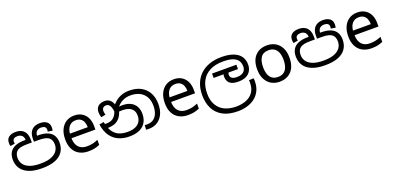

<svg xmlns="http://www.w3.org/2000/svg" viewBox="6 -1586 5679 2765"><g transform="rotate(-20 2846.0 -204.0)"><path d="M394 11Q274 11 194.5 -21Q115 -53 75.5 -112Q36 -171 36 -251Q36 -317 64 -362.5Q92 -408 149 -431.5Q206 -455 292 -455H315L308 -452Q307 -501 280.5 -523.5Q254 -546 215 -546Q178 -546 158.5 -531Q139 -516 139 -487Q139 -482 140.5 -472.5Q142 -463 143 -458L73 -446Q69 -458 67.5 -470.5Q66 -483 66 -496Q66 -553 104.5 -582.5Q143 -612 210 -612Q264 -612 302 -591.5Q340 -571 359.5 -530.5Q379 -490 379 -430V-389H314Q247 -389 209 -380Q171 -371 148 -351Q129 -335 119 -309.5Q109 -284 109 -249Q109 -196 138 -153Q167 -110 230 -85Q293 -60 395 -60Q496 -60 559 -85Q622 -110 651.5 -152.5Q681 -195 681 -249Q681 -284 671 -309.5Q661 -335 642 -351Q619 -371 581 -380Q543 -389 475 -389H411V-430Q411 -490 431 -530.5Q451 -571 489 -591.5Q527 -612 581 -612Q647 -612 685.5 -582.5Q724 -553 724 -496Q724 -483 722.5 -470.5Q721 -458 718 -446L647 -458Q649 -463 650 -472.5Q651 -482 651 -487Q651 -516 632 -531Q613 -546 575 -546Q536 -546 510 -523.5Q484 -501 482 -452L478 -455H498Q586 -455 642.5 -431.5Q699 -408 726.5 -362.5Q754 -317 754 -251Q754 -170 714.5 -111Q675 -52 595.5 -20.5Q516 11 394 11Z M1082 -546Q1151 -546 1200.5 -516Q1250 -486 1276.5 -431.5Q1303 -377 1303 -304V-251H936Q938 -160 982.5 -112.5Q1027 -65 1107 -65Q1158 -65 1197.5 -74.5Q1237 -84 1279 -102V-25Q1238 -7 1198 1.5Q1158 10 1103 10Q1027 10 968.5 -21Q910 -52 877.5 -113.5Q845 -175 845 -264Q845 -352 874.5 -415Q904 -478 957.5 -512Q1011 -546 1082 -546ZM1081 -474Q1018 -474 981.5 -433.5Q945 -393 938 -321H1211Q1211 -367 1197 -401Q1183 -435 1154.5 -454.5Q1126 -474 1081 -474Z M1730 11Q1645 11 1572.5 -19Q1500 -49 1450 -117Q1400 -185 1382 -300L1452 -312Q1468 -224 1502.5 -168.5Q1537 -113 1593.5 -86.5Q1650 -60 1732 -60Q1801 -60 1848 -80.5Q1895 -101 1919.5 -139.5Q1944 -178 1944 -231Q1944 -285 1920.5 -317.5Q1897 -350 1856 -365Q1815 -380 1764 -380Q1730 -380 1704 -377.5Q1678 -375 1652 -368L1657 -420Q1676 -429 1706 -438.5Q1736 -448 1782 -448Q1856 -448 1908.5 -423Q1961 -398 1989 -349Q2017 -300 2017 -229Q2017 -185 2002.5 -142Q1988 -99 1955.5 -64.5Q1923 -30 1867.5 -9.5Q1812 11 1730 11ZM2035 3Q2022 3 2011.5 2.5Q2001 2 1988 1L1992 -68Q1998 -67 2009.5 -66.5Q2021 -66 2026 -66Q2091 -66 2130.5 -96Q2170 -126 2188 -176.5Q2206 -227 2206 -288Q2206 -370 2173 -426.5Q2140 -483 2081.5 -512Q2023 -541 1946 -541Q1888 -541 1843.5 -523.5Q1799 -506 1766 -476.5Q1733 -447 1709 -410L1717 -392Q1695 -317 1657.5 -277.5Q1620 -238 1571.5 -224Q1523 -210 1467 -210Q1457 -210 1441.5 -212.5Q1426 -215 1414 -221L1415 -286Q1429 -282 1447.5 -280Q1466 -278 1478 -278Q1515 -278 1549.5 -289Q1584 -300 1613 -335Q1642 -370 1661 -443L1671 -467Q1696 -504 1734.5 -537Q1773 -570 1826.5 -591Q1880 -612 1948 -612Q2056 -612 2130 -571Q2204 -530 2242.5 -457.5Q2281 -385 2281 -289Q2281 -193 2248 -128Q2215 -63 2159.5 -30Q2104 3 2035 3ZM1564 -592Q1613 -592 1642.5 -568.5Q1672 -545 1686.5 -509Q1701 -473 1704 -434L1649 -398Q1645 -432 1636.5 -461Q1628 -490 1611 -508Q1594 -526 1565 -526Q1537 -526 1519.5 -510Q1502 -494 1502 -459Q1502 -443 1505.5 -429.5Q1509 -416 1513 -403L1443 -389Q1437 -409 1433.5 -429.5Q1430 -450 1430 -467Q1430 -508 1446.5 -535.5Q1463 -563 1493.5 -577.5Q1524 -592 1564 -592Z M2609 -546Q2678 -546 2727.5 -516Q2777 -486 2803.5 -431.5Q2830 -377 2830 -304V-251H2463Q2465 -160 2509.5 -112.5Q2554 -65 2634 -65Q2685 -65 2724.5 -74.5Q2764 -84 2806 -102V-25Q2765 -7 2725 1.5Q2685 10 2630 10Q2554 10 2495.5 -21Q2437 -52 2404.5 -113.5Q2372 -175 2372 -264Q2372 -352 2401.5 -415Q2431 -478 2484.5 -512Q2538 -546 2609 -546ZM2608 -474Q2545 -474 2508.5 -433.5Q2472 -393 2465 -321H2738Q2738 -367 2724 -401Q2710 -435 2681.5 -454.5Q2653 -474 2608 -474Z M3327 204Q3185 204 3094.5 154Q3004 104 2960.5 15.5Q2917 -73 2917 -189Q2917 -287 2947.5 -365Q2978 -443 3036 -498Q3094 -553 3176 -582.5Q3258 -612 3361 -612Q3451 -612 3514 -594Q3577 -576 3616 -544.5Q3655 -513 3672.5 -470.5Q3690 -428 3690 -379Q3690 -326 3666.5 -284Q3643 -242 3595.5 -218.5Q3548 -195 3477 -195Q3412 -195 3374 -213Q3336 -231 3320 -262.5Q3304 -294 3304 -333Q3304 -349 3309 -365.5Q3314 -382 3321 -396L3364 -374L3322 -367H3157V-434H3530V-367H3349L3410 -398Q3394 -383 3385.5 -367.5Q3377 -352 3377 -334Q3377 -316 3385.5 -300Q3394 -284 3415.5 -274Q3437 -264 3476 -264Q3544 -264 3579.5 -294Q3615 -324 3615 -378Q3615 -426 3592.5 -463.5Q3570 -501 3515 -522.5Q3460 -544 3364 -544Q3240 -544 3157 -499.5Q3074 -455 3033 -375Q2992 -295 2992 -187Q2992 -83 3032.5 -11.5Q3073 60 3148 96Q3223 132 3325 132Q3408 132 3476.5 105.5Q3545 79 3585.5 22.5Q3626 -34 3626 -124Q3626 -129 3626 -141Q3626 -153 3624 -162L3696 -166Q3698 -155 3698.5 -144.5Q3699 -134 3699 -123Q3699 -38 3669 23.5Q3639 85 3586.5 125Q3534 165 3467.5 184.5Q3401 204 3327 204Z M4284 -269Q4284 -180 4253.5 -117.5Q4223 -55 4167 -22.5Q4111 10 4034 10Q3963 10 3907.5 -22.5Q3852 -55 3820 -117.5Q3788 -180 3788 -269Q3788 -402 3855 -474Q3922 -546 4037 -546Q4110 -546 4165.5 -513.5Q4221 -481 4252.5 -419.5Q4284 -358 4284 -269ZM3879 -269Q3879 -206 3895.5 -159.5Q3912 -113 3947 -88Q3982 -63 4036 -63Q4090 -63 4125 -88Q4160 -113 4176.5 -159.5Q4193 -206 4193 -269Q4193 -333 4176 -378Q4159 -423 4124.5 -447.5Q4090 -472 4035 -472Q3953 -472 3916 -418Q3879 -364 3879 -269Z M4732 11Q4612 11 4532.5 -21Q4453 -53 4413.5 -112Q4374 -171 4374 -251Q4374 -317 4402 -362.5Q4430 -408 4487 -431.5Q4544 -455 4630 -455H4653L4646 -452Q4645 -501 4618.5 -523.5Q4592 -546 4553 -546Q4516 -546 4496.5 -531Q4477 -516 4477 -487Q4477 -482 4478.5 -472.5Q4480 -463 4481 -458L4411 -446Q4407 -458 4405.5 -470.5Q4404 -483 4404 -496Q4404 -553 4442.5 -582.5Q4481 -612 4548 -612Q4602 -612 4640 -591.5Q4678 -571 4697.5 -530.5Q4717 -490 4717 -430V-389H4652Q4585 -389 4547 -380Q4509 -371 4486 -351Q4467 -335 4457 -309.5Q4447 -284 4447 -249Q4447 -196 4476 -153Q4505 -110 4568 -85Q4631 -60 4733 -60Q4834 -60 4897 -85Q4960 -110 4989.5 -152.5Q5019 -195 5019 -249Q5019 -284 5009 -309.5Q4999 -335 4980 -351Q4957 -371 4919 -380Q4881 -389 4813 -389H4749V-430Q4749 -490 4769 -530.5Q4789 -571 4827 -591.5Q4865 -612 4919 -612Q4985 -612 5023.5 -582.5Q5062 -553 5062 -496Q5062 -483 5060.5 -470.5Q5059 -458 5056 -446L4985 -458Q4987 -463 4988 -472.5Q4989 -482 4989 -487Q4989 -516 4970 -531Q4951 -546 4913 -546Q4874 -546 4848 -523.5Q4822 -501 4820 -452L4816 -455H4836Q4924 -455 4980.5 -431.5Q5037 -408 5064.5 -362.5Q5092 -317 5092 -251Q5092 -170 5052.5 -111Q5013 -52 4933.5 -20.5Q4854 11 4732 11Z M5420 -546Q5489 -546 5538.5 -516Q5588 -486 5614.5 -431.5Q5641 -377 5641 -304V-251H5274Q5276 -160 5320.5 -112.5Q5365 -65 5445 -65Q5496 -65 5535.5 -74.5Q5575 -84 5617 -102V-25Q5576 -7 5536 1.5Q5496 10 5441 10Q5365 10 5306.5 -21Q5248 -52 5215.5 -113.5Q5183 -175 5183 -264Q5183 -352 5212.5 -415Q5242 -478 5295.5 -512Q5349 -546 5420 -546ZM5419 -474Q5356 -474 5319.5 -433.5Q5283 -393 5276 -321H5549Q5549 -367 5535 -401Q5521 -435 5492.5 -454.5Q5464 -474 5419 -474Z"/></g></svg>

Font: sinhala25
Style: Book
Weight: 400
Designer: Jelle Bosma - Monotype Design Team
Foundry: Monotype Imaging Inc.
Version: Version 2.003